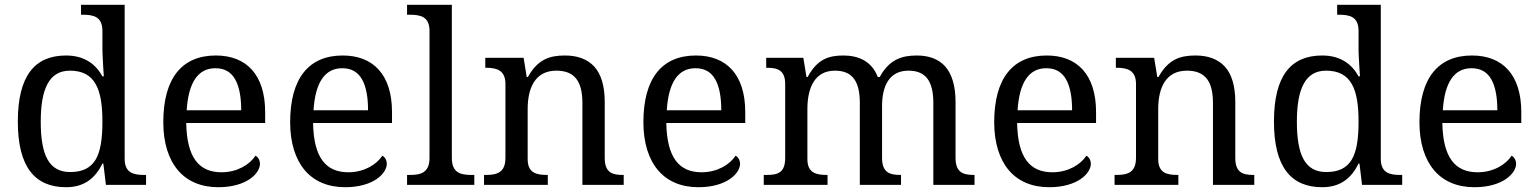

<svg xmlns="http://www.w3.org/2000/svg" viewBox="-20 -780 6488 810"><path d="M505.9 -109.9V-759.8H321.8V-717.8H330.1C373.5 -717.8 412.1 -710 412.1 -649.9V-567.9C412.1 -562 412.6 -553.2 413.1 -541C413.6 -528.8 414.6 -516.1 415 -503.9L418 -458H412.1C385.3 -506.8 338.4 -545.9 258.8 -545.9C127 -545.9 55.2 -460.9 55.2 -267.1C55.2 -75.7 127 9.8 258.8 9.8C336.4 9.8 382.3 -29.3 412.1 -89.8H416L426.8 0H596.2V-42H587.9C544.4 -42 505.9 -49.8 505.9 -109.9ZM151.9 -266.1C151.9 -335.9 160.6 -389.6 180.7 -426.3C200.2 -462.9 231.4 -481.9 274.9 -481.9C381.3 -481.9 412.1 -403.8 412.1 -267.1C412.1 -194.8 404.3 -141.6 383.3 -106.4C361.8 -71.3 328.1 -54.2 275.9 -54.2C187.5 -54.2 151.9 -124 151.9 -266.1Z M888.7 -492.2C929.2 -492.2 956.1 -474.6 973.1 -443.4C990.2 -412.1 997.6 -367.7 997.6 -314.9H767.6C774.9 -430.7 814.5 -492.2 888.7 -492.2ZM668.9 -264.2C668.9 -177.7 690.9 -108.9 730.5 -62C770 -15.1 828.6 9.8 900.9 9.8C1020.5 9.8 1076.7 -48.8 1076.7 -88.9C1076.7 -106 1066.9 -119.1 1057.6 -123C1034.2 -86.4 981.4 -53.2 914.6 -53.2C819.8 -53.2 768.1 -114.7 765.6 -261.2H1098.6V-307.1C1098.6 -464.8 1019.5 -545.9 890.6 -545.9C748.5 -545.9 668.9 -451.2 668.9 -264.2Z M1423.8 -492.2C1464.4 -492.2 1491.2 -474.6 1508.3 -443.4C1525.4 -412.1 1532.7 -367.7 1532.7 -314.9H1302.7C1310.1 -430.7 1349.6 -492.2 1423.8 -492.2ZM1204.1 -264.2C1204.1 -177.7 1226.1 -108.9 1265.6 -62C1305.2 -15.1 1363.8 9.8 1436 9.8C1555.7 9.8 1611.8 -48.8 1611.8 -88.9C1611.8 -106 1602.1 -119.1 1592.8 -123C1569.3 -86.4 1516.6 -53.2 1449.7 -53.2C1355 -53.2 1303.2 -114.7 1300.8 -261.2H1633.8V-307.1C1633.8 -464.8 1554.7 -545.9 1425.8 -545.9C1283.7 -545.9 1204.1 -451.2 1204.1 -264.2Z M1710 -42H1697.3V0H1981V-42H1968.3C1921.9 -42 1886.2 -51.8 1886.2 -113.8V-759.8H1697.3V-717.8H1710C1753.4 -717.8 1792 -710 1792 -649.9V-113.8C1792 -51.3 1754.9 -42 1710 -42Z M2291 -42H2288.1C2242.7 -42 2206.1 -50.3 2206.1 -108.9V-319.8C2206.1 -407.7 2236.8 -481.9 2327.1 -481.9C2406.7 -481.9 2437 -433.6 2437 -345.2V0H2611.3V-42H2607.9C2563.5 -42 2531.2 -51.3 2531.2 -113.8V-350.1C2531.2 -418.5 2515.6 -467.8 2486.8 -499.5C2457.5 -530.8 2416 -545.9 2363.3 -545.9C2297.9 -545.9 2248.5 -529.3 2207 -455.1H2202.1L2189 -536.1H2027.3V-494.1H2030.3C2074.7 -494.1 2112.3 -484.4 2112.3 -425.8V-113.8C2112.3 -51.3 2075.2 -42 2030.3 -42H2022V0H2291Z M2914.1 -492.2C2954.6 -492.2 2981.4 -474.6 2998.5 -443.4C3015.6 -412.1 3022.9 -367.7 3022.9 -314.9H2793C2800.3 -430.7 2839.8 -492.2 2914.1 -492.2ZM2694.3 -264.2C2694.3 -177.7 2716.3 -108.9 2755.9 -62C2795.4 -15.1 2854 9.8 2926.3 9.8C3045.9 9.8 3102.1 -48.8 3102.1 -88.9C3102.1 -106 3092.3 -119.1 3083 -123C3059.6 -86.4 3006.8 -53.2 2939.9 -53.2C2845.2 -53.2 2793.5 -114.7 2791 -261.2H3124V-307.1C3124 -464.8 3044.9 -545.9 2916 -545.9C2773.9 -545.9 2694.3 -451.2 2694.3 -264.2Z M3471.2 -42H3468.3C3422.9 -42 3386.2 -50.3 3386.2 -108.9V-319.8C3386.2 -407.7 3416 -481.9 3502.4 -481.9C3578.6 -481.9 3607.4 -433.6 3607.4 -345.2V0H3781.2V-42H3778.3C3733.9 -42 3701.2 -51.8 3701.2 -113.8V-333C3701.2 -413.6 3729.5 -481.9 3812.5 -481.9C3888.7 -481.9 3917.5 -433.6 3917.5 -345.2V0H4091.3V-42H4088.4C4043.9 -42 4011.2 -51.8 4011.2 -113.8V-350.1C4011.2 -418.5 3995.6 -467.8 3967.8 -499.5C3939.9 -530.8 3898.9 -545.9 3848.1 -545.9C3785.6 -545.9 3731.9 -529.8 3691.4 -455.1H3683.1C3658.2 -521.5 3601.6 -545.9 3538.1 -545.9C3474.6 -545.9 3427.2 -529.3 3387.2 -455.1H3382.3L3369.1 -536.1H3212.4V-494.1H3215.3C3259.8 -494.1 3292.5 -484.4 3292.5 -425.8V-113.8C3292.5 -51.8 3261.7 -42 3215.3 -42H3202.1V0H3471.2Z M4394 -492.2C4434.6 -492.2 4461.4 -474.6 4478.5 -443.4C4495.6 -412.1 4502.9 -367.7 4502.9 -314.9H4272.9C4280.3 -430.7 4319.8 -492.2 4394 -492.2ZM4174.3 -264.2C4174.3 -177.7 4196.3 -108.9 4235.8 -62C4275.4 -15.1 4334 9.8 4406.2 9.8C4525.9 9.8 4582 -48.8 4582 -88.9C4582 -106 4572.3 -119.1 4563 -123C4539.6 -86.4 4486.8 -53.2 4419.9 -53.2C4325.2 -53.2 4273.4 -114.7 4271 -261.2H4604V-307.1C4604 -464.8 4524.9 -545.9 4396 -545.9C4253.9 -545.9 4174.3 -451.2 4174.3 -264.2Z M4951.2 -42H4948.2C4902.8 -42 4866.2 -50.3 4866.2 -108.9V-319.8C4866.2 -407.7 4897 -481.9 4987.3 -481.9C5066.9 -481.9 5097.2 -433.6 5097.2 -345.2V0H5271.5V-42H5268.1C5223.6 -42 5191.4 -51.3 5191.4 -113.8V-350.1C5191.4 -418.5 5175.8 -467.8 5147 -499.5C5117.7 -530.8 5076.2 -545.9 5023.4 -545.9C4958 -545.9 4908.7 -529.3 4867.2 -455.1H4862.3L4849.1 -536.1H4687.5V-494.1H4690.4C4734.9 -494.1 4772.5 -484.4 4772.5 -425.8V-113.8C4772.5 -51.3 4735.4 -42 4690.4 -42H4682.1V0H4951.2Z M5805.2 -109.9V-759.8H5621.1V-717.8H5629.4C5672.9 -717.8 5711.4 -710 5711.4 -649.9V-567.9C5711.4 -562 5711.9 -553.2 5712.4 -541C5712.9 -528.8 5713.9 -516.1 5714.4 -503.9L5717.3 -458H5711.4C5684.6 -506.8 5637.7 -545.9 5558.1 -545.9C5426.3 -545.9 5354.5 -460.9 5354.5 -267.1C5354.5 -75.7 5426.3 9.8 5558.1 9.8C5635.7 9.8 5681.6 -29.3 5711.4 -89.8H5715.3L5726.1 0H5895.5V-42H5887.2C5843.8 -42 5805.2 -49.8 5805.2 -109.9ZM5451.2 -266.1C5451.2 -335.9 5460 -389.6 5480 -426.3C5499.5 -462.9 5530.8 -481.9 5574.2 -481.9C5680.7 -481.9 5711.4 -403.8 5711.4 -267.1C5711.4 -194.8 5703.6 -141.6 5682.6 -106.4C5661.1 -71.3 5627.4 -54.2 5575.2 -54.2C5486.8 -54.2 5451.2 -124 5451.2 -266.1Z M6188 -492.2C6228.5 -492.2 6255.4 -474.6 6272.5 -443.4C6289.6 -412.1 6296.9 -367.7 6296.9 -314.9H6066.9C6074.2 -430.7 6113.8 -492.2 6188 -492.2ZM5968.3 -264.2C5968.3 -177.7 5990.2 -108.9 6029.8 -62C6069.3 -15.1 6127.9 9.8 6200.2 9.8C6319.8 9.8 6376 -48.8 6376 -88.9C6376 -106 6366.2 -119.1 6356.9 -123C6333.5 -86.4 6280.8 -53.2 6213.9 -53.2C6119.1 -53.2 6067.4 -114.7 6064.9 -261.2H6397.9V-307.1C6397.9 -464.8 6318.8 -545.9 6189.9 -545.9C6047.9 -545.9 5968.3 -451.2 5968.3 -264.2Z"/></svg>

Font: The Erased English
Style: Regular
Weight: 400
Designer: Monotype Design team + ligartures altered by 180 Amsterdam
Foundry: Monotype Imaging Inc.
Version: Version 1.030;Glyphs 3.1.2 (3151)